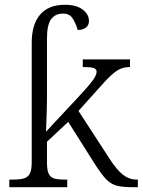

<svg xmlns="http://www.w3.org/2000/svg" viewBox="-20 -785 598 805"><path d="M19 -32H31Q64 -32 80.5 -37Q97 -42 105 -57Q113 -72 113 -105V-606Q113 -682 148 -723.5Q183 -765 253 -765Q300 -765 326.5 -745Q353 -725 353 -697Q353 -680 341 -670Q329 -660 306 -659Q296 -692 283 -710Q270 -728 245 -728Q211 -728 194 -704Q177 -680 177 -625V-374Q177 -337 173 -233L300 -369Q347 -419 366 -444Q385 -469 385 -484Q385 -496 372.5 -500Q360 -504 327 -504V-536H525V-504Q494 -504 471 -489Q448 -474 417 -440L309 -320L439 -120Q470 -72 496 -52Q522 -32 554 -32H558V0H544Q494 0 469.5 -6.5Q445 -13 425 -33.5Q405 -54 374 -103L266 -274L177 -191V-102Q177 -71 184.5 -56Q192 -41 207.5 -36.5Q223 -32 254 -32H262V0H19Z"/></svg>

Font: Noto Serif Light
Style: Regular
Weight: 300
Designer: Monotype Design Team
Foundry: Monotype Imaging Inc.
Version: Version 1.001